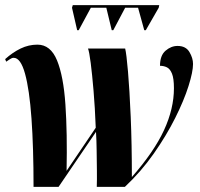

<svg xmlns="http://www.w3.org/2000/svg" viewBox="-34 -724 776 744"><path d="M265 -607 245 -694 248 -704H583L581 -694L531 -607H525L501 -694H451L405 -607H399L378 -694H318L271 -607ZM96 0Q96 -153 88 -265Q80 -377 63 -438.5Q46 -500 19 -500Q12 -500 5 -495Q-2 -490 -10 -485L-14 -495Q15 -521 46 -536Q77 -551 111 -551Q162 -551 187 -490Q212 -429 219.5 -319Q227 -209 224 -62L337 -229Q334 -308 328.5 -372.5Q323 -437 317.5 -480Q312 -523 307 -536H451Q456 -516 462 -446.5Q468 -377 472.5 -271.5Q477 -166 477 -38Q563 -136 601.5 -219.5Q640 -303 640 -382Q640 -420 632.5 -438.5Q625 -457 613 -463Q601 -469 586 -469Q586 -509 607.5 -527.5Q629 -546 654 -546Q686 -546 700 -522.5Q714 -499 714 -476Q714 -446 696.5 -390.5Q679 -335 645 -267Q611 -199 562 -129Q513 -59 450 0H341Q342 -26 341.5 -63.5Q341 -101 340.5 -141Q340 -181 338 -213L193 0Z"/></svg>

Font: Noto Serif Display ExtraCondensed Black
Style: Italic
Weight: 900
Width: 2
Italic angle: -12°
Designer: Monotype Design Team
Foundry: Monotype Imaging Inc.
Version: Version 2.009